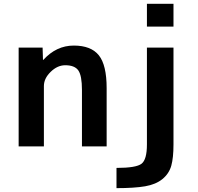

<svg xmlns="http://www.w3.org/2000/svg" viewBox="-20 -770 1040 1010"><path d="M368.2 -530.3Q459 -530.3 500 -479Q541 -427.7 541 -306.6V0H411.1V-296.9Q411.1 -372.1 392.1 -399.4Q373 -426.8 323.2 -426.8Q282.2 -426.8 246.6 -392.1Q210.9 -357.4 210.9 -317.4V0H78.1V-519.5H204.1L206.1 -455.1H208Q276.4 -530.3 368.2 -530.3ZM752.9 -629.9V-750H892.6V-629.9ZM592.8 113.3Q696.3 113.3 724.6 91.3Q752.9 69.3 752.9 -9.8V-519.5H892.6V-9.8Q892.6 60.5 880.9 102.1Q869.1 143.6 834.5 171.9Q799.8 200.2 743.2 210Q686.5 219.7 592.8 219.7Z"/></svg>

Font: Mgen+ 1c bold
Style: Bold
Weight: 700
Designer: [Source Han Sans]
Ryoko NISHIZUKA  (kana & ideographs); Paul D. Hunt (Latin, Greek & Cyrillic); Wenlong ZHANG  (bopomofo
Version: Version 1.059.20150602